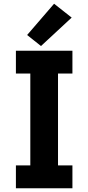

<svg xmlns="http://www.w3.org/2000/svg" viewBox="-20 -1006 472 1026"><path d="M65 0H367V-122H290V-613H367V-735H65V-613H142V-122H65ZM199 -760 363 -912 269 -986 125 -819Z"/></svg>

Font: Iosevka Sparkle Heavy
Style: Regular
Weight: 900
Designer: Belleve Invis
Foundry: Belleve Invis
Version: Version 4.5.0; ttfautohint (v1.8.3)